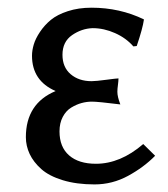

<svg xmlns="http://www.w3.org/2000/svg" viewBox="-20 -467 441 504"><path d="M223.1 -393.1Q194.3 -392.1 169.2 -374.8Q144 -357.4 144 -323.2Q144 -290.5 165.5 -272.2Q187 -253.9 220.2 -253.9Q231.9 -253.9 259 -257.6Q286.1 -261.2 291 -261.2Q291 -254.9 289.6 -244.1Q288.1 -233.4 288.1 -226.1Q288.1 -212.9 295.9 -192.9Q237.3 -200.2 221.2 -200.2Q207.5 -200.2 194.1 -196.5Q180.7 -192.9 167 -184.6Q153.3 -176.3 144.8 -160.2Q136.2 -144 136.2 -122.1Q136.2 -81.1 161.4 -59.1Q186.5 -37.1 231.9 -37.1Q295.9 -37.1 356 -88.9L387.2 -58.1Q357.4 -27.8 316.2 -5.4Q274.9 17.1 228 17.1Q181.2 17.1 145 6.1Q108.9 -4.9 88.4 -23.2Q67.9 -41.5 57.9 -62.7Q47.9 -84 47.9 -106.9Q47.9 -195.3 126 -228Q64 -254.9 64 -320.8Q64 -334.5 68.6 -350.1Q73.2 -365.7 85 -383.3Q96.7 -400.9 113.5 -414.8Q130.4 -428.7 158.2 -437.7Q186 -446.8 220.2 -446.8Q294.4 -446.8 357.9 -416Q354.5 -392.1 338.9 -346.2L330.1 -345.2Q311 -367.2 282 -380.1Q252.9 -393.1 223.1 -393.1Z"/></svg>

Font: Linear Smooth Low Contrast
Style: Regular
Weight: 500
Designer: Philipp H. Poll, Flanker
Foundry: Philipp H. Poll, reworked by Flanker
Version: Version 1.010 | FøM Fix